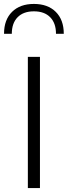

<svg xmlns="http://www.w3.org/2000/svg" viewBox="-20 -956 344 976"><path d="M0.5 -784.2Q0.5 -855.5 41.3 -895.8Q82 -936 152.3 -936Q222.7 -936 263.4 -895.8Q304.2 -855.5 304.2 -784.2H264.6Q264.6 -838.4 235.1 -868.4Q205.6 -898.4 152.3 -898.4Q99.1 -898.4 69.6 -868.4Q40 -838.4 40 -784.2ZM183.1 0H121.6V-667H183.1Z"/></svg>

Font: Estedad-FD Light
Style: Regular
Weight: 300
Designer: Amin Abedi
Version: Version 7.3